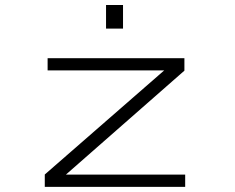

<svg xmlns="http://www.w3.org/2000/svg" viewBox="-20 -726 915 746"><path d="M154 0V-48L618 -452.5H165V-500H696.5V-451.5L236 -47.5H699.5V0ZM392 -706.5H458V-615H392Z"/></svg>

Font: Trispace SemiExpanded ExtraLight
Style: Regular
Weight: 200
Width: 6
Designer: Tyler Finck
Foundry: Etcetera Type Company
Version: Version 1.210; ttfautohint (v1.8.3)